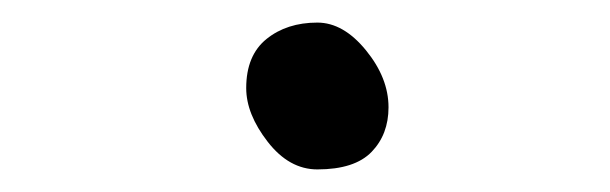

<svg xmlns="http://www.w3.org/2000/svg" viewBox="-20 -550 540 170"><path d="M261 -400Q236 -400 217 -424.5Q198 -449 198 -472Q198 -501 216 -515.5Q234 -530 261 -530Q284 -530 304 -505.5Q324 -481 324 -455Q324 -431 309 -415.5Q294 -400 261 -400Z"/></svg>

Font: Moon Stars Kai HW
Style: Regular
Weight: 400
Designer: GuiWonder
Version: Version 1.101